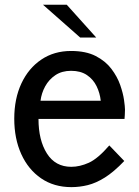

<svg xmlns="http://www.w3.org/2000/svg" viewBox="-20 -776 586 808"><path d="M280.5 11.5Q207 11.5 153 -25.5Q99 -62.5 69.5 -127.5Q40 -192.5 40 -276.5Q40 -360.5 70 -424.8Q100 -489 153.8 -525.2Q207.5 -561.5 279 -561.5Q341.5 -561.5 382.8 -540.2Q424 -519 448.8 -486.2Q473.5 -453.5 485.8 -418.5Q498 -383.5 502 -355Q506 -326.5 506 -315Q506 -301 505.2 -291.8Q504.5 -282.5 504 -275.5H142Q142 -186 177.5 -130Q213 -74 280 -74Q316 -74 354 -91.2Q392 -108.5 440 -164L503 -98.5Q459 -52.5 421.5 -29Q384 -5.5 349.5 3Q315 11.5 280.5 11.5ZM150.5 -352H404Q400.5 -384.5 386.5 -413.2Q372.5 -442 346 -460Q319.5 -478 279 -478Q240.5 -478 213.2 -459.8Q186 -441.5 170.2 -412.8Q154.5 -384 150.5 -352ZM317.5 -618 161 -756H261L385 -618Z"/></svg>

Font: Junction Medium
Style: Regular
Weight: 500
Designer: Caroline Hadilaksono
Foundry: Caroline Hadilaksono, Tyler Finck, The League of Moveable Type
Version: Version 2.000; ttfautohint (v1.8.3)